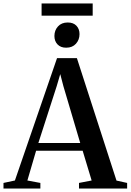

<svg xmlns="http://www.w3.org/2000/svg" viewBox="-48 -1081 749 1101"><path d="M37.5 -46 279 -747.5H393L620 -45.5L681 -32V0H405V-32L477.5 -46L426 -216.5H159L109 -46L183.5 -32V0H-28V-32ZM412 -261 315.5 -587 297.5 -656 277 -586.5 172 -261ZM331 -807.5Q300 -807.5 282 -826.2Q264 -845 264 -874.5Q264 -907 284.5 -929.5Q305 -952 340 -952H341Q372.5 -952 390.2 -933.5Q408 -915 408 -885.5Q408 -853 387.5 -830.2Q367 -807.5 332 -807.5ZM483.5 -1061V-991H190.5V-1061Z"/></svg>

Font: Merriweather 96pt SemiBold
Style: Regular
Weight: 600
Version: Version 2.100